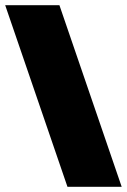

<svg xmlns="http://www.w3.org/2000/svg" viewBox="-20 -720 489 740"><path d="M0 -700H209L449 0H240Z"/></svg>

Font: Fivo Sans Modern ExtBlk
Style: Regular
Weight: 950
Designer: Alexander Slobzheninov
Foundry: Alexander Slobzheninov
Version: 1.0